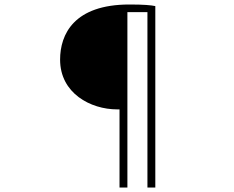

<svg xmlns="http://www.w3.org/2000/svg" viewBox="-20 -775 1040 853"><path d="M501 -289H511V58H546V-721H635V58H670V-748C650 -752 620 -755 555 -755C309 -755 247 -623 247 -510C247 -361 382 -289 501 -289Z"/></svg>

Font: Source Han Sans JP VF
Style: Regular
Weight: 250
Designer: Ryoko NISHIZUKA 西塚涼子 (kana, bopomofo & ideographs); Paul D. Hunt (Latin, Greek & Cyrillic); Sandoll Communications 산돌커뮤니
Foundry: Adobe
Version: Version 2.004;hotconv 1.0.118;makeotfexe 2.5.65603